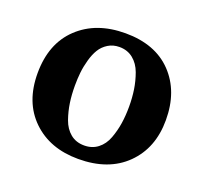

<svg xmlns="http://www.w3.org/2000/svg" viewBox="-96 -610 774 732"><g transform="rotate(20 291.5 -244.0)"><path d="M553.2 -241.2Q553.2 -127.4 482.4 -57.6Q411.6 12.2 289.1 12.2Q173.8 12.2 103 -56.4Q32.2 -125 32.2 -242.2Q32.2 -362.8 104.7 -431.4Q177.2 -500 295.9 -500Q417 -500 485.1 -429Q553.2 -357.9 553.2 -241.2ZM403.8 -242.2Q403.8 -277.8 398.9 -310.1Q394 -342.3 382.6 -373.8Q371.1 -405.3 347.9 -424.1Q324.7 -442.9 292 -442.9Q266.1 -442.9 246.1 -430.4Q226.1 -418 214.4 -398.7Q202.6 -379.4 195.1 -352.3Q187.5 -325.2 184.8 -299.8Q182.1 -274.4 182.1 -246.1Q182.1 -209.5 186.8 -177.5Q191.4 -145.5 202.6 -113.5Q213.9 -81.5 236.8 -62.7Q259.8 -43.9 293 -43.9Q325.2 -43.9 348.1 -61.8Q371.1 -79.6 382.6 -110.4Q394 -141.1 398.9 -173.1Q403.8 -205.1 403.8 -242.2Z"/></g></svg>

Font: Veleka
Style: Bold
Weight: 700
Designer: Stefan Peev, Context Ltd, 2016; SIL International, 1997-2014.
Foundry: Stefan Peev, Context Ltd, 2016
Version: Version 1.000